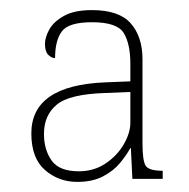

<svg xmlns="http://www.w3.org/2000/svg" viewBox="-20 -740 374 380"><path d="M133 -380Q96 -380 69 -403.5Q42 -427 42 -476Q42 -571 188 -577L238 -579V-614Q238 -653 225 -674.5Q212 -696 162 -696Q116 -696 102.5 -678Q89 -660 89 -625Q82 -625 75.5 -631.5Q69 -638 69 -653Q69 -666 77.5 -681.5Q86 -697 106.5 -708.5Q127 -720 162 -720Q216 -720 239 -693.5Q262 -667 262 -623V-457Q262 -423 268 -412.5Q274 -402 302 -402V-386H242L239 -447H238Q231 -434 218 -418Q205 -402 184 -391Q163 -380 133 -380ZM136 -401Q166 -401 189 -416.5Q212 -432 225 -454.5Q238 -477 238 -497V-558L190 -556Q118 -554 92.5 -533Q67 -512 67 -475Q67 -444 82 -422.5Q97 -401 136 -401Z"/></svg>

Font: Noto Serif Myanmar Thin
Style: Regular
Weight: 100
Designer: Ben Mitchell and the Monotype Design Team
Foundry: Monotype Imaging Inc.
Version: Version 2.106; ttfautohint (v1.8.4.7-5d5b)